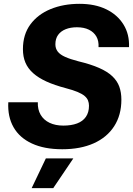

<svg xmlns="http://www.w3.org/2000/svg" viewBox="-20 -758 686 988"><path d="M300.3 10Q208.3 10 144.6 -19.4Q80.9 -48.7 49.8 -103.1Q18.7 -157.6 22.7 -231.9H174.6Q173.3 -194.6 189 -167.6Q204.7 -140.6 234.9 -126.1Q265 -111.7 306 -111.7Q346.9 -111.7 376.4 -122.7Q406 -133.7 421.9 -156.6Q437.9 -179.6 437.9 -213.7Q437.9 -228.3 432.9 -240.9Q428 -253.4 415.4 -264.1Q402.7 -274.9 379.2 -284.8Q355.7 -294.7 318.6 -304.3Q260.3 -319.7 218.8 -338.6Q177.3 -357.6 150.4 -381.7Q123.4 -405.9 110.7 -436Q98 -466.1 98 -505Q98 -580.4 136.4 -632.4Q174.7 -684.3 240.6 -711.3Q306.4 -738.3 389.1 -738.3Q469.1 -738.3 526.9 -710.1Q584.6 -681.9 615.6 -631.6Q646.6 -581.4 643.9 -515.4H487Q489 -547 476.1 -569.8Q463.1 -592.6 437.7 -605.1Q412.3 -617.7 375.9 -617.7Q343 -617.7 318 -607.7Q293 -597.7 279 -578.4Q265 -559 265 -530.1Q265 -508.1 277.2 -492.4Q289.4 -476.7 315.5 -465.1Q341.6 -453.4 383.4 -442.6Q447.1 -427.3 490 -408.4Q532.9 -389.6 558.1 -365.6Q583.3 -341.6 593.9 -312.1Q604.6 -282.6 604.6 -245Q604.6 -165.9 567.5 -108.4Q530.4 -51 462.3 -20.5Q394.1 10 300.3 10ZM142.9 210.1 216 57H357.4L254 210.1Z"/></svg>

Font: Mona Sans
Style: Italic
Weight: 200
Italic angle: -11.6951°
Designer: Deni Anggara
Foundry: GitHub
Version: Version 2.000